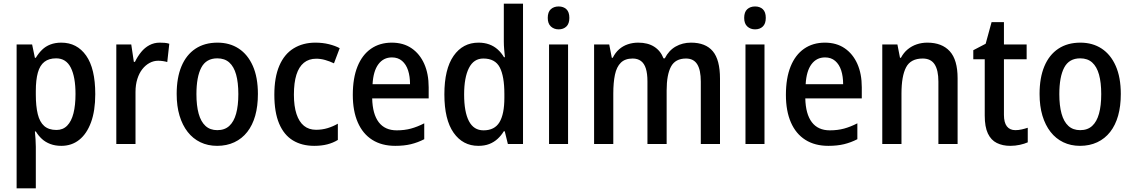

<svg xmlns="http://www.w3.org/2000/svg" viewBox="-20 -780 6135 1040"><path d="M312 -549Q397 -549 446.5 -479Q496 -409 496 -270Q496 -180 473 -117.5Q450 -55 409 -22.5Q368 10 312 10Q279 10 252.5 0Q226 -10 207 -27.5Q188 -45 174 -68H169Q171 -48 172.5 -25.5Q174 -3 174 15V240H70V-539H154L169 -467H174Q189 -492 208 -510.5Q227 -529 253 -539Q279 -549 312 -549ZM284 -464Q245 -464 220.5 -445Q196 -426 185 -386.5Q174 -347 174 -287V-268Q174 -205 184.5 -162Q195 -119 219.5 -97.5Q244 -76 286 -76Q321 -76 344 -99.5Q367 -123 378 -166.5Q389 -210 389 -271Q389 -363 363.5 -413.5Q338 -464 284 -464Z M845 -549Q858 -549 871.5 -548Q885 -547 897 -543L886 -444Q876 -447 863 -449Q850 -451 837 -451Q812 -451 790 -439Q768 -427 751 -405.5Q734 -384 724 -352.5Q714 -321 714 -282V0H610V-539H691L705 -445H711Q725 -474 744.5 -498Q764 -522 789.5 -535.5Q815 -549 845 -549Z M1377 -271Q1377 -205 1362.5 -153.5Q1348 -102 1319.5 -65.5Q1291 -29 1249.5 -9.5Q1208 10 1156 10Q1106 10 1065.5 -9.5Q1025 -29 996.5 -65.5Q968 -102 952.5 -153.5Q937 -205 937 -271Q937 -359 963 -421Q989 -483 1038.5 -516Q1088 -549 1158 -549Q1224 -549 1273 -517Q1322 -485 1349.5 -423Q1377 -361 1377 -271ZM1044 -270Q1044 -208 1056 -164.5Q1068 -121 1093 -98Q1118 -75 1157 -75Q1197 -75 1222 -98Q1247 -121 1259 -164.5Q1271 -208 1271 -270Q1271 -333 1259 -376Q1247 -419 1222 -441.5Q1197 -464 1157 -464Q1097 -464 1070.5 -414Q1044 -364 1044 -270Z M1682 10Q1615 10 1566.5 -19.5Q1518 -49 1492 -110.5Q1466 -172 1466 -267Q1466 -361 1493 -424Q1520 -487 1570.5 -518Q1621 -549 1688 -549Q1728 -549 1762 -540.5Q1796 -532 1820 -519L1789 -437Q1766 -448 1741.5 -455Q1717 -462 1693 -462Q1653 -462 1626 -440Q1599 -418 1585.5 -375Q1572 -332 1572 -267Q1572 -205 1586 -162.5Q1600 -120 1626.5 -98.5Q1653 -77 1692 -77Q1725 -77 1754.5 -86Q1784 -95 1810 -110V-22Q1784 -6 1752.5 2Q1721 10 1682 10Z M2102 -549Q2165 -549 2209.5 -518.5Q2254 -488 2278 -434Q2302 -380 2302 -307V-247H1996Q1998 -162 2031.5 -118Q2065 -74 2129 -74Q2171 -74 2206 -83.5Q2241 -93 2278 -112V-26Q2243 -8 2206 1Q2169 10 2121 10Q2048 10 1996.5 -22.5Q1945 -55 1918 -117Q1891 -179 1891 -266Q1891 -357 1916.5 -420Q1942 -483 1989.5 -516Q2037 -549 2102 -549ZM2103 -469Q2057 -469 2029.5 -432Q2002 -395 1998 -324H2201Q2201 -366 2190.5 -398.5Q2180 -431 2158 -450Q2136 -469 2103 -469Z M2571 10Q2487 10 2437 -61Q2387 -132 2387 -269Q2387 -406 2437 -477.5Q2487 -549 2572 -549Q2604 -549 2630 -539.5Q2656 -530 2676 -512Q2696 -494 2710 -470H2715Q2713 -488 2711 -512Q2709 -536 2709 -555V-760H2813V0H2731L2714 -69H2709Q2695 -46 2675.5 -28Q2656 -10 2630.5 0Q2605 10 2571 10ZM2599 -74Q2659 -74 2685.5 -118Q2712 -162 2712 -250V-271Q2712 -367 2687 -415Q2662 -463 2598 -463Q2546 -463 2520 -411.5Q2494 -360 2494 -268Q2494 -174 2520 -124Q2546 -74 2599 -74Z M3057 -539V0H2954V-539ZM3006 -745Q3032 -745 3048 -730Q3064 -715 3064 -683Q3064 -652 3048 -636.5Q3032 -621 3006 -621Q2981 -621 2964 -636.5Q2947 -652 2947 -683Q2947 -715 2963.5 -730Q2980 -745 3006 -745Z M3723 -549Q3802 -549 3841 -502.5Q3880 -456 3880 -354V0H3776V-338Q3776 -401 3756.5 -432Q3737 -463 3696 -463Q3638 -463 3614.5 -419Q3591 -375 3591 -290V0H3487V-339Q3487 -381 3478.5 -408.5Q3470 -436 3452 -449.5Q3434 -463 3407 -463Q3366 -463 3343 -440.5Q3320 -418 3311 -375.5Q3302 -333 3302 -273V0H3198V-539H3280L3294 -467H3299Q3313 -495 3333.5 -513Q3354 -531 3380.5 -540Q3407 -549 3437 -549Q3489 -549 3523.5 -527Q3558 -505 3574 -464H3581Q3603 -507 3640 -528Q3677 -549 3723 -549Z M4121 -539V0H4018V-539ZM4070 -745Q4096 -745 4112 -730Q4128 -715 4128 -683Q4128 -652 4112 -636.5Q4096 -621 4070 -621Q4045 -621 4028 -636.5Q4011 -652 4011 -683Q4011 -715 4027.5 -730Q4044 -745 4070 -745Z M4448 -549Q4511 -549 4555.5 -518.5Q4600 -488 4624 -434Q4648 -380 4648 -307V-247H4342Q4344 -162 4377.5 -118Q4411 -74 4475 -74Q4517 -74 4552 -83.5Q4587 -93 4624 -112V-26Q4589 -8 4552 1Q4515 10 4467 10Q4394 10 4342.5 -22.5Q4291 -55 4264 -117Q4237 -179 4237 -266Q4237 -357 4262.5 -420Q4288 -483 4335.5 -516Q4383 -549 4448 -549ZM4449 -469Q4403 -469 4375.5 -432Q4348 -395 4344 -324H4547Q4547 -366 4536.5 -398.5Q4526 -431 4504 -450Q4482 -469 4449 -469Z M5003 -549Q5082 -549 5124.5 -502.5Q5167 -456 5167 -356V0H5063V-338Q5063 -400 5042.5 -431.5Q5022 -463 4978 -463Q4913 -463 4888 -415.5Q4863 -368 4863 -273V0H4759V-539H4841L4855 -467H4860Q4875 -495 4897 -513Q4919 -531 4946 -540Q4973 -549 5003 -549Z M5480 -75Q5497 -75 5514.5 -79Q5532 -83 5547 -88V-9Q5529 -1 5504 4.5Q5479 10 5452 10Q5411 10 5379.5 -5.5Q5348 -21 5331 -57Q5314 -93 5314 -154V-459H5252V-508L5319 -543L5351 -660H5418V-539H5541V-459H5418V-158Q5418 -116 5434 -95.5Q5450 -75 5480 -75Z M6051 -271Q6051 -205 6036.5 -153.5Q6022 -102 5993.5 -65.5Q5965 -29 5923.5 -9.5Q5882 10 5830 10Q5780 10 5739.5 -9.5Q5699 -29 5670.5 -65.5Q5642 -102 5626.5 -153.5Q5611 -205 5611 -271Q5611 -359 5637 -421Q5663 -483 5712.5 -516Q5762 -549 5832 -549Q5898 -549 5947 -517Q5996 -485 6023.5 -423Q6051 -361 6051 -271ZM5718 -270Q5718 -208 5730 -164.5Q5742 -121 5767 -98Q5792 -75 5831 -75Q5871 -75 5896 -98Q5921 -121 5933 -164.5Q5945 -208 5945 -270Q5945 -333 5933 -376Q5921 -419 5896 -441.5Q5871 -464 5831 -464Q5771 -464 5744.5 -414Q5718 -364 5718 -270Z"/></svg>

Font: Noto Sans Display SemiCondensed Medium
Style: Regular
Weight: 500
Width: 4
Designer: Monotype Design Team
Foundry: Monotype Imaging Inc.
Version: Version 2.003